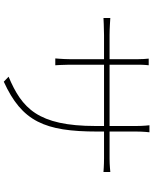

<svg xmlns="http://www.w3.org/2000/svg" viewBox="85 -886 829 1040"><g transform="rotate(90 500.0 -365.5)"><path d="M77 -548V-511C77 -511 132 -514 169 -514H300V-326C300 -295 296 -250 296 -250H333C333 -250 330 -297 330 -326V-514H662V-469C662 -154 565 -69 395 3L422 29C637 -69 692 -192 692 -477V-514H838C874 -514 911 -511 911 -511V-548C911 -548 874 -544 838 -544H692V-689C692 -727 696 -760 696 -760H658C658 -760 662 -727 662 -689V-544H330V-702C330 -731 333 -756 333 -756H297C299 -741 300 -715 300 -701V-544H169C134 -544 77 -548 77 -548Z"/></g></svg>

Font: Harano Aji Gothic KR ExtraLight
Style: Regular
Weight: 250
Foundry: Masamichi Hosoda
Version: HaranoAjiGothicKR-ExtraLight version 20220220;ttx 4.29.1